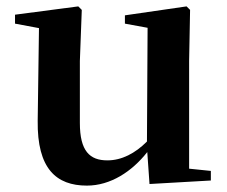

<svg xmlns="http://www.w3.org/2000/svg" viewBox="-20 -565 712 601"><path d="M572 -37V-374L575 -534L564 -545L371 -517V-491L442 -478L440 -122C403 -85 361 -63 316 -63C261 -63 230 -92 230 -180V-374L236 -534L225 -545L27 -519V-491L102 -477L98 -187C96 -37 156 16 252 16C326 16 393 -28 441 -89L448 11L640 0V-30Z"/></svg>

Font: Noto Serif CJK JP
Style: Bold
Weight: 700
Designer: Ryoko NISHIZUKA 西塚涼子 (kana & ideographs); Frank Grießhammer (Latin, Greek & Cyrillic); Wenlong ZHANG 张文龙 (bopomofo); San
Foundry: Adobe Systems Incorporated
Version: Version 1.000;PS 1;hotconv 16.6.53;makeotf.lib2.5.65590